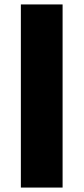

<svg xmlns="http://www.w3.org/2000/svg" viewBox="-20 -845 377 865"><path d="M262 -825V0H74V-825Z"/></svg>

Font: Hussar
Style: BoldWeb
Weight: 700
Foundry: Cannot Into Space Fonts
Version: Version 2.00